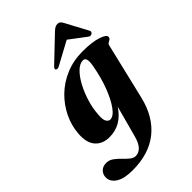

<svg xmlns="http://www.w3.org/2000/svg" viewBox="-326 -796 1151 1151"><g transform="rotate(-45 250.0 -220.0)"><path d="M435 -20.5Q403.5 110.5 316.5 180.2Q229.5 250 90 250Q19.5 250 -17.2 226.5Q-54 203 -54 166Q-54 141 -37 123.5Q-20 106 9.5 106Q34 106 54.2 120.5Q74.5 135 92.8 154.2Q111 173.5 128.5 188Q146 202.5 165 202.5Q190 202.5 210.8 181.5Q231.5 160.5 244.5 110L296.5 -83Q235 11.5 133.5 11.5Q75 11.5 42.5 -25.8Q10 -63 16 -137Q20.5 -199.5 48.8 -258.5Q77 -317.5 125.2 -364.8Q173.5 -412 238.8 -439.5Q304 -467 382.5 -467Q462 -467 508.8 -451.5Q555.5 -436 554 -418Q553 -407 545.8 -402.5Q538.5 -398 530.5 -393.5Q522.5 -389 520 -377ZM181 -134.5Q177 -91.5 187 -75.8Q197 -60 211 -60Q238.5 -60 268.2 -100.8Q298 -141.5 323.8 -209Q349.5 -276.5 364 -357.5Q378 -427.5 346 -427.5Q318 -427.5 290.2 -400.5Q262.5 -373.5 239 -329.8Q215.5 -286 199.8 -234.8Q184 -183.5 181 -134.5ZM219.5 -505Q201 -495 192 -503.5Q185 -512 200.5 -526L351 -669.5Q362 -679.5 371.2 -684.8Q380.5 -690 392 -690Q403.5 -690 409.8 -684.8Q416 -679.5 422 -669.5L499 -526Q507 -512 494.5 -503.5Q481.5 -494.5 468.5 -505L364.5 -583.5Z"/></g></svg>

Font: Fraunces 72pt S000
Style: Bold Italic
Weight: 700
Italic angle: -16°
Version: Version 1.000; ttfautohint (v1.8.3)